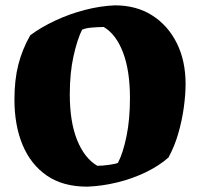

<svg xmlns="http://www.w3.org/2000/svg" viewBox="-20 -686 749 718"><path d="M306 12Q215 12 155 -29.5Q95 -71 64.5 -144Q34 -217 34 -314Q34 -387 48.5 -444Q63 -501 93 -554Q133 -584 186.5 -609Q240 -634 298 -649Q356 -664 410 -666Q490 -666 549 -628.5Q608 -591 641 -525Q674 -459 674 -372Q674 -333 667.5 -285Q661 -237 647 -188Q633 -139 610 -97Q575 -66 525.5 -42Q476 -18 419 -4Q362 10 306 12ZM344 -66Q362 -66 387.5 -69.5Q413 -73 421 -77Q440 -113 453 -176Q466 -239 466 -319Q466 -422 440 -490Q414 -558 368 -585Q349 -585 324.5 -583Q300 -581 287 -575Q269 -539 255 -476.5Q241 -414 241 -333Q241 -230 268.5 -162Q296 -94 344 -66Z"/></svg>

Font: Labrada ExtraBold
Style: Regular
Weight: 800
Designer: Mercedes Jáuregui
Foundry: Omnibus-Type Team
Version: Version 1.000; ttfautohint (v1.8.4.7-5d5b)